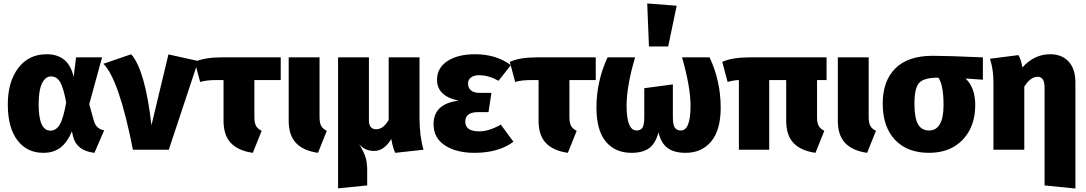

<svg xmlns="http://www.w3.org/2000/svg" viewBox="-20 -864 6270 1108"><path d="M249 -551Q376 -551 405 -420L419 -533H569L495 -263L522 -166Q535 -120 581 -112L525 18Q422 6 402 -76L395 -106Q368 -42 328.5 -12Q289 18 230 18Q136 18 80.5 -54.5Q25 -127 25 -262Q25 -391 85 -471Q145 -551 249 -551ZM274 -423Q242 -423 222.5 -383Q203 -343 203 -262Q203 -110 271 -110Q304 -110 325 -145.5Q346 -181 362 -273Q346 -358 327 -390.5Q308 -423 274 -423Z M737 -551Q818 -459 854 -141L952 -550L1124 -512L954 0H747Q668 -403 577 -496Z M1600 -402H1448V-190Q1448 -156 1457 -138.5Q1466 -121 1490 -109L1439 18Q1355 6 1312.5 -38.5Q1270 -83 1270 -167V-402H1228Q1170 -402 1135 -391L1104 -507Q1162 -533 1256 -533H1600Z M1824 -533V-190Q1824 -156 1833 -138.5Q1842 -121 1866 -109L1815 18Q1731 6 1688.5 -38.5Q1646 -83 1646 -167V-533Z M2424 0 2261 18Q2247 -10 2238 -62Q2197 7 2139 7Q2084 7 2052 -33Q2076 6 2087.5 37.5Q2099 69 2099 118V206L1931 223V-533H2109V-170Q2109 -118 2151 -118Q2192 -118 2223 -172V-533H2401V-183Q2401 -79 2424 0Z M2721 -551Q2844 -551 2928 -488L2857 -398Q2799 -430 2745 -430Q2716 -430 2698.5 -417.5Q2681 -405 2681 -382Q2681 -357 2698 -342.5Q2715 -328 2747 -328H2816L2799 -217H2740Q2665 -217 2665 -162Q2665 -106 2746 -106Q2802 -106 2870 -145L2943 -46Q2857 18 2718 18Q2613 18 2547.5 -25Q2482 -68 2482 -147Q2482 -266 2627 -283Q2502 -309 2502 -404Q2502 -472 2562 -511.5Q2622 -551 2721 -551Z M3418 -402H3266V-190Q3266 -156 3275 -138.5Q3284 -121 3308 -109L3257 18Q3173 6 3130.5 -38.5Q3088 -83 3088 -167V-402H3046Q2988 -402 2953 -391L2922 -507Q2980 -533 3074 -533H3418Z M3715 -844 3885 -831 3836 -596H3725ZM4075 -533Q4139 -396 4139 -243Q4139 -113 4084 -47.5Q4029 18 3937 18Q3871 18 3833 -9.5Q3795 -37 3780 -100Q3763 -36 3726 -9Q3689 18 3624 18Q3530 18 3476 -47Q3422 -112 3422 -243Q3422 -394 3486 -533H3645Q3596 -368 3596 -253Q3596 -111 3654 -111Q3676 -111 3687 -126.5Q3698 -142 3698 -188V-355L3863 -377V-188Q3863 -143 3874.5 -127Q3886 -111 3909 -111Q3965 -111 3965 -253Q3965 -362 3916 -533Z M4750 -402H4695V-190Q4695 -156 4704 -138.5Q4713 -121 4737 -109L4686 18Q4602 6 4559.5 -38.5Q4517 -83 4517 -167V-402H4419V0H4244V-402Q4211 -401 4179 -391L4148 -507Q4205 -533 4307 -533H4750Z M4993 -533V-190Q4993 -156 5002 -138.5Q5011 -121 5035 -109L4984 18Q4900 6 4857.5 -38.5Q4815 -83 4815 -167V-533Z M5652 -533V-404L5552 -411Q5608 -358 5608 -258Q5608 -134 5536 -58Q5464 18 5341 18Q5216 18 5145 -57Q5074 -132 5074 -267Q5074 -396 5146.5 -469Q5219 -542 5363 -542Q5445 -542 5652 -533ZM5341 -111Q5425 -111 5425 -258Q5425 -374 5395 -416Q5314 -416 5285.5 -387Q5257 -358 5257 -266Q5257 -184 5277.5 -147.5Q5298 -111 5341 -111Z M6040 -551Q6108 -551 6147 -508.5Q6186 -466 6186 -388V224L6008 206V-359Q6008 -421 5968 -421Q5927 -421 5891 -364V0H5713V-389Q5713 -463 5693 -525L5857 -546Q5871 -526 5880 -475Q5949 -551 6040 -551Z"/></svg>

Font: FiraGO ExtraBold
Style: Regular
Weight: 800
Designer: bBox Type
Foundry: bBox Type GmbH
Version: Version 1.001;PS 001.001;hotconv 1.0.88;makeotf.lib2.5.64775